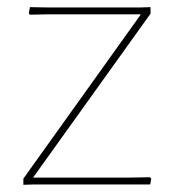

<svg xmlns="http://www.w3.org/2000/svg" viewBox="-20 -512 495 533"><path d="M71.8 -19H338.9L396 -20L399.9 -16.1L397 0H76.2L44.9 1V-16.1L371.1 -472.2H111.8L63 -471.2L60.1 -475.1L63 -492.2L118.2 -491.2H367.2L397.9 -492.2V-474.1Z"/></svg>

Font: Datalegreya
Style: Thin
Weight: 250
Designer: Figs Lab
Foundry: Figs Lab
Version: Version 1.002;PS 001.002;hotconv 1.0.70;makeotf.lib2.5.58329